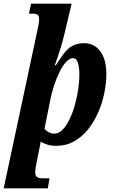

<svg xmlns="http://www.w3.org/2000/svg" viewBox="-57 -780 613 1040"><path d="M145 -613Q150 -635 152.5 -649.5Q155 -664 155 -677Q155 -695 146 -700.5Q137 -706 122 -706H100L111 -760H331L292 -596Q283 -557 269 -512.5Q255 -468 240 -427H246Q268 -462 288 -489Q308 -516 334 -531Q360 -546 399 -546Q453 -546 486 -502.5Q519 -459 519 -378Q519 -330 508 -276Q497 -222 475 -171.5Q453 -121 420.5 -80Q388 -39 344.5 -14.5Q301 10 247 10Q222 10 200.5 3.5Q179 -3 163 -13Q162 3 154 35L141 102Q138 116 136 128Q134 140 134 154Q134 174 145.5 180Q157 186 172 186H211L202 240H-37ZM236 -56Q261 -56 282 -77.5Q303 -99 320 -134.5Q337 -170 349 -213Q361 -256 367 -298.5Q373 -341 373 -376Q373 -411 365.5 -438Q358 -465 338 -465Q320 -465 301.5 -445Q283 -425 267 -393Q251 -361 239 -326Q227 -291 220 -261L184 -83Q190 -74 205 -65Q220 -56 236 -56Z"/></svg>

Font: Noto Serif ExtraCondensed ExtraBold
Style: Italic
Weight: 800
Width: 2
Italic angle: -12°
Designer: Monotype Design Team
Foundry: Monotype Imaging Inc.
Version: Version 2.013